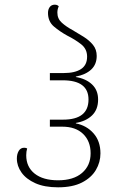

<svg xmlns="http://www.w3.org/2000/svg" viewBox="-20 -790 506 820"><path d="M228 10Q170 10 131 -7.5Q92 -25 72 -53Q52 -81 52 -113Q52 -132 60 -145.5Q68 -159 83 -159Q91 -159 96 -156Q92 -143 92 -127Q92 -77 128 -48.5Q164 -20 228 -20Q294 -20 330.5 -51.5Q367 -83 367 -135Q367 -187 335 -218Q303 -249 246 -249H193V-279H249Q358 -279 358 -365Q358 -447 248 -447H193V-478H252Q300 -478 326 -495Q352 -512 352 -548Q352 -581 326.5 -601Q301 -621 267 -638Q236 -655 210.5 -676.5Q185 -698 185 -735Q185 -750 192.5 -760Q200 -770 214 -770Q225 -770 231 -763Q225 -751 225 -736Q225 -710 244 -693Q263 -676 289 -662Q313 -648 337 -633Q361 -618 377 -598.5Q393 -579 393 -551Q393 -515 369.5 -493Q346 -471 304 -463V-461Q347 -454 373 -429.5Q399 -405 399 -365Q399 -322 373 -297Q347 -272 304 -265V-263Q350 -254 379.5 -220.5Q409 -187 409 -135Q409 -97 389.5 -64Q370 -31 330 -10.5Q290 10 228 10Z"/></svg>

Font: Noto Serif Georgian SemiCondensed ExtraLight
Style: Regular
Weight: 200
Width: 4
Designer: Monotype Design Team, Akaki Razmadze
Foundry: Google LLC
Version: Version 2.003; ttfautohint (v1.8.4.7-5d5b)